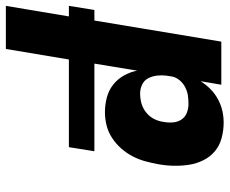

<svg xmlns="http://www.w3.org/2000/svg" viewBox="-99 -484 783 655"><g transform="rotate(90 292.5 -156.5)"><path d="M-15 215 21 0H-15L-1 -87H35L107 -520H254L242 -449Q253 -467 268.5 -482.5Q284 -498 303.5 -508.5Q323 -519 343 -523.5Q363 -528 383 -528Q410 -528 436 -521Q462 -514 481 -498Q500 -482 511.5 -459Q523 -436 527 -410.5Q531 -385 530.5 -358Q530 -331 525 -304Q521 -282 515 -260Q509 -238 498 -217Q487 -196 471 -178Q455 -160 435 -147Q415 -134 392.5 -128.5Q370 -123 348 -123Q322 -123 297.5 -129.5Q273 -136 254 -151Q235 -166 223 -187Q211 -208 206 -233L182 -87H481L467 0H168L132 215ZM284 -243Q301 -243 317.5 -247.5Q334 -252 348.5 -263.5Q363 -275 371 -291Q379 -307 381 -324Q384 -340 382.5 -356Q381 -372 372.5 -384.5Q364 -397 349.5 -402.5Q335 -408 319 -408Q305 -408 291 -406Q277 -404 263 -397Q249 -390 239 -378Q229 -366 226 -352L223 -332Q221 -316 223 -300Q225 -284 232 -270.5Q239 -257 253.5 -250Q268 -243 284 -243Z"/></g></svg>

Font: Iosevka Heavy Extended
Style: Italic
Weight: 900
Width: 7
Italic angle: -9°
Monospace: yes
Designer: Belleve Invis
Foundry: Belleve Invis
Version: Version 32.5.0; ttfautohint (v1.8.4)